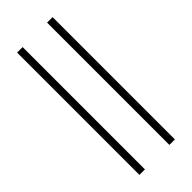

<svg xmlns="http://www.w3.org/2000/svg" viewBox="-310 -805 1110 1110"><g transform="rotate(-45 245.0 -250.0)"><path d="M100 250V-750H145V250ZM345 250V-750H390V250Z"/></g></svg>

Font: Brygada 1918 SemiBold
Style: Regular
Weight: 600
Designer: Mateusz Machalski | Borys Kosmynka | Przemek Hoffer
Foundry: NIEPODLEGLA 2018
Version: Version 3.006